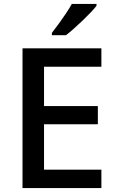

<svg xmlns="http://www.w3.org/2000/svg" viewBox="-20 -961 597 981"><path d="M498 0H95V-714H498V-620H205V-419H480V-326H205V-94H498ZM473 -931Q462 -917 443 -897Q424 -877 401.5 -855.5Q379 -834 357 -814.5Q335 -795 317 -781H245V-793Q260 -812 279 -838Q298 -864 316.5 -891.5Q335 -919 347 -941H473Z"/></svg>

Font: Noto Sans Kawi Medium
Style: Regular
Weight: 500
Designer: Fadhl Haqq
Version: Version 1.000